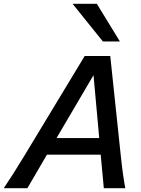

<svg xmlns="http://www.w3.org/2000/svg" viewBox="-29 -999 746 1019"><path d="M505.4 -178.2H220.2L116.2 0H-9.3Q34.7 -64 99.1 -170.4L420.4 -701.7H556.2L612.3 -170.4Q624.5 -56.6 636.2 0H522ZM271 -266.1H497.6L467.3 -600.1ZM484.9 -979 607.4 -778.8H517.1L356 -979Z"/></svg>

Font: Lesson One Medium
Style: Italic
Weight: 500
Italic angle: -14°
Designer: But Ko, Victor Gaultney, Annie Olsen, Julie Remington, Don Collingsworth, Eric Hays, Becca Hirsbrunner
Version: Version 1.100